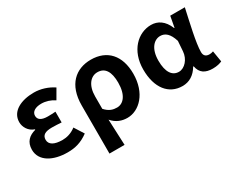

<svg xmlns="http://www.w3.org/2000/svg" viewBox="-98 -1007 2027 1641"><g transform="rotate(-30 915.0 -186.5)"><path d="M299 14C372 14 434 -1 505 -53L446 -146C401 -111 353 -100 314 -100C233 -100 188 -126 188 -173C188 -219 220 -238 287 -238C317 -238 348 -236 381 -234V-340C355 -338 328 -337 305 -337C243 -337 212 -358 212 -396C212 -437 252 -460 309 -460C354 -460 398 -446 437 -420L492 -515C437 -552 369 -574 302 -574C178 -574 68 -524 68 -416C68 -369 97 -316 154 -297V-292C89 -275 44 -235 44 -158C44 -46 156 14 299 14Z M602 201H751C747 114 744 36 740 -54C783 -3 837 14 889 14C1006 14 1120 -97 1120 -289C1120 -468 1025 -574 864 -574C716 -574 602 -479 602 -273ZM856 -107C818 -107 780 -116 740 -161V-283C740 -391 792 -453 859 -453C935 -453 970 -394 970 -287C970 -165 918 -107 856 -107Z M1433 14C1500 14 1554 -19 1593 -85H1598C1611 -14 1658 14 1732 14C1774 14 1804 5 1823 -4L1805 -113C1792 -108 1779 -106 1767 -106C1736 -106 1713 -120 1713 -159C1713 -248 1756 -426 1785 -560H1641L1621 -452H1617C1582 -539 1523 -574 1458 -574C1329 -574 1211 -463 1211 -276C1211 -93 1299 14 1433 14ZM1467 -107C1402 -107 1361 -162 1361 -277C1361 -398 1420 -453 1479 -453C1527 -453 1565 -422 1590 -341L1583 -242C1578 -167 1523 -107 1467 -107Z"/></g></svg>

Font: Noto Sans Mono CJK TC
Style: Bold
Weight: 700
Designer: Ryoko NISHIZUKA 西塚涼子 (kana, bopomofo & ideographs); Paul D. Hunt (Latin, Greek & Cyrillic); Sandoll Communications 산돌커뮤니
Foundry: Adobe
Version: Version 2.004;hotconv 1.0.118;makeotfexe 2.5.65603